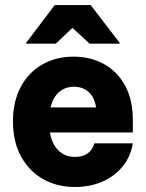

<svg xmlns="http://www.w3.org/2000/svg" viewBox="-20 -736 582 766"><path d="M279.2 10Q206.7 10 150.8 -22.1Q95 -54.2 63.3 -112.9Q31.7 -171.7 31.7 -251.7Q31.7 -330.8 62.5 -388.8Q93.3 -446.7 147.9 -478.3Q202.5 -510 274.2 -510Q340.8 -510 394.2 -480.8Q447.5 -451.7 478.8 -395Q510 -338.3 510 -256.7V-207.5H179.2Q187.5 -160 213.8 -135Q240 -110 278.3 -110Q340.8 -110 356.7 -164.2H510Q500.8 -110 468.3 -70.8Q435.8 -31.7 387.1 -10.8Q338.3 10 279.2 10ZM181.7 -307.5H363.3Q356.7 -349.2 332.9 -369.6Q309.2 -390 275 -390Q240.8 -390 216.2 -369.2Q191.7 -348.3 181.7 -307.5ZM84.2 -561.7V-565L198.3 -715.8H341.7L457.5 -565V-561.7H337.5L269.2 -625L202.5 -561.7Z"/></svg>

Font: Funnel Sans ExtraBold
Style: Regular
Weight: 800
Version: Version 1.000; Beta; Release 5; Build 24; ttfautohint (v1.8.